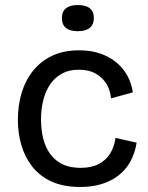

<svg xmlns="http://www.w3.org/2000/svg" viewBox="-20 -730 588 763"><path d="M300 13Q232 13 185 -8.5Q138 -30 108.5 -67.5Q79 -105 65 -153Q51 -201 51 -253Q51 -311 66 -361Q81 -411 111.5 -449Q142 -487 187.5 -508.5Q233 -530 294 -530Q354 -530 399 -509Q444 -488 472 -451Q500 -414 508 -363L421 -339Q419 -368 404.5 -394Q390 -420 362 -436.5Q334 -453 293 -453Q255 -453 227 -438Q199 -423 180.5 -396.5Q162 -370 152.5 -334Q143 -298 143 -255Q143 -197 160 -154Q177 -111 211.5 -87Q246 -63 301 -63Q343 -63 372 -78Q401 -93 417.5 -119.5Q434 -146 439 -182L523 -163Q516 -120 497.5 -87Q479 -54 450 -32Q421 -10 383.5 1.5Q346 13 300 13ZM289 -606Q258 -606 242 -619Q226 -632 226 -658Q226 -684 242 -697Q258 -710 289 -710Q321 -710 337 -697Q353 -684 353 -658Q353 -633 337 -619.5Q321 -606 289 -606Z"/></svg>

Font: Bricolage Grotesque 17pt
Style: Regular
Weight: 400
Version: Version 1.001;gftools[0.9.33.dev8+g029e19f]